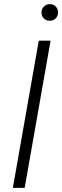

<svg xmlns="http://www.w3.org/2000/svg" viewBox="-20 -906 300 926"><path d="M42 0 167 -710H224L99 0ZM220 -806Q201 -806 190.5 -818Q180 -830 180 -846Q180 -862 191.5 -874Q203 -886 220 -886Q239 -886 249.5 -874Q260 -862 260 -846Q260 -830 249.5 -818Q239 -806 220 -806Z"/></svg>

Font: Livvic Light
Style: Italic
Weight: 300
Italic angle: -10°
Designer: Jacques Le Bailly, Baron von Fonthausen
Version: Version 1.001; ttfautohint (v1.8.2)